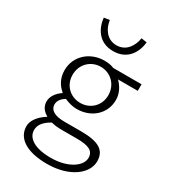

<svg xmlns="http://www.w3.org/2000/svg" viewBox="-259 -974 1217 1369"><g transform="rotate(30 350.0 -289.5)"><path d="M184 -839C192 -759 239 -665 360 -665C482 -665 529 -759 537 -839L491 -846C481 -782 441 -713 360 -713C279 -713 238 -782 230 -846ZM93 106C93 204 184 267 354 267C539 267 656 173 656 73C656 -19 593 -56 449 -56H314C237 -56 189 -78 189 -129C189 -158 209 -184 240 -202C274 -187 310 -178 342 -178C459 -178 553 -257 553 -374C553 -430 524 -477 492 -508H655V-562H422C399 -572 373 -576 342 -576C226 -576 129 -493 129 -375C129 -307 160 -260 197 -230V-225C153 -196 129 -155 129 -119C129 -72 158 -43 187 -28V-24C127 13 93 62 93 106ZM489 -375C489 -288 423 -228 342 -228C261 -228 195 -288 195 -375C195 -463 261 -525 342 -525C423 -525 489 -463 489 -375ZM590 82C590 148 500 216 355 216C221 216 154 168 154 103C154 66 175 28 238 -6C264 1 294 4 324 4H449C543 4 590 23 590 82Z"/></g></svg>

Font: Kawkab Mono Light
Style: Regular
Weight: 300
Monospace: yes
Designer: Abdullah Arif
Foundry: Abdullah Arif
Version: Version 1.000;PS 000.500;hotconv 1.0.88;makeotf.lib2.5.64775